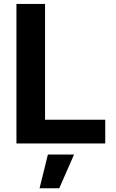

<svg xmlns="http://www.w3.org/2000/svg" viewBox="-20 -748 605 1001"><path d="M65.7 0V-727.5H214.9V-123.7H528.7V0ZM186.2 233.6 229.7 57.6H366L288.9 233.6Z"/></svg>

Font: Adwaita Sans
Style: Regular
Weight: 400
Designer: Rasmus Andersson
Foundry: rsms
Version: Version 4.001;git-9221beed3